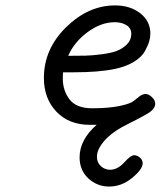

<svg xmlns="http://www.w3.org/2000/svg" viewBox="-20 -456 593 709"><path d="M142.1 -168Q142.1 -274.9 224.1 -355.5Q306.2 -436 404.8 -436Q460.9 -436 498 -407Q535.2 -377.9 535.2 -332Q535.2 -317.9 531 -303.5Q526.9 -289.1 515.4 -267.6Q503.9 -246.1 474.9 -228Q445.8 -210 402.8 -201.2Q344.7 -189 252 -189H212.9Q211.9 -181.2 211.9 -166Q211.9 -121.1 237.1 -88.6Q262.2 -56.2 319.8 -56.2Q381.8 -56.2 421.9 -64.7Q461.9 -73.2 473.4 -83Q484.9 -92.8 495.8 -100.8Q506.8 -108.9 517.8 -108.9Q528.8 -108.9 541 -97.4Q553.2 -85.9 553.2 -73.2Q553.2 -53.2 525.1 -36.6Q497.1 -20 450.4 2.9Q403.8 25.9 377 51.8Q337.9 89.8 337.9 123Q337.9 144 352.5 157.5Q367.2 170.9 386.2 170.9Q414.1 170.9 438.5 144Q462.9 117.2 474.9 117.2Q486.8 117.2 496.8 126Q506.8 134.8 506.8 147Q506.8 168.9 468 200.9Q429.2 232.9 382.8 232.9Q338.9 232.9 306.4 202.9Q273.9 172.9 273.9 125Q273.9 60.1 336.9 4.9H311Q234.9 4.9 188.5 -43.5Q142.1 -91.8 142.1 -168ZM231.9 -250H241.2Q274.4 -250 296.6 -250.5Q318.8 -251 354 -255.4Q389.2 -259.8 410.6 -267.8Q432.1 -275.9 448.5 -292Q464.8 -308.1 464.8 -331.1Q464.8 -352.1 447 -363Q429.2 -374 403.8 -374Q353 -374 303.5 -337.4Q253.9 -300.8 231.9 -250Z"/></svg>

Font: CMU Typewriter Text Variable Width
Style: Italic
Weight: 500
Italic angle: -14.04°
Version: Version 0.7.0